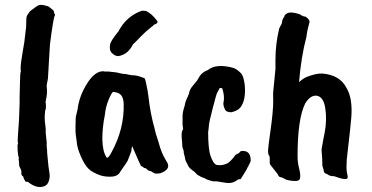

<svg xmlns="http://www.w3.org/2000/svg" viewBox="-20 -704 1496 773"><path d="M78 -535 85 -594 86 -625Q86 -638 91 -645L101 -659Q128 -680 136 -683Q144 -686 159.5 -682.5Q175 -679 178 -676L189 -667Q198 -662 198 -651Q203 -645 201 -642Q195 -635 181 -524L173 -388L168 -361Q168 -348 169 -346V-328Q167 -308 165 -303Q165 -298 163 -292Q165 -290 165 -276.5Q165 -263 162 -260Q160 -244 160 -229.5Q160 -215 162.5 -199.5Q165 -184 164 -169L168 -131V-116Q170 -98 170 -87L175 -35L179 -8Q182 9 176.5 25Q171 41 160 45Q129 58 92 28H84Q77 20 73 6Q65 2 66 -8Q67 -18 62 -26Q57 -34 57 -40Q57 -53 55 -63L56 -71Q53 -74 53 -80L51 -98V-106Q51 -114 50.5 -117Q50 -120 53 -127Q50 -131 52 -156Q58 -233 58 -262L59 -286V-315Q60 -339 60.5 -376Q61 -413 64 -416L63 -425Q63 -449 70.5 -490.5Q78 -532 78 -535Z M552 -661 568 -660Q591 -649 612 -621Q620 -611 599 -604Q598 -601 588 -594Q566 -577 546 -556Q526 -535 515 -525Q495 -484 456 -478Q443 -478 430.5 -490.5Q418 -503 424 -528Q429 -544 458 -579Q458 -582 474 -605Q505 -645 552 -661ZM478 -287Q477 -309 468 -320.5Q459 -332 435 -334Q428 -329 416.5 -300.5Q405 -272 402 -240Q392 -192 392 -144Q393 -95 408 -72Q410 -68 412 -69Q417 -69 428 -89Q481 -185 478 -287ZM509 -96 494 -57Q494 -55 465 -14Q456 5 431.5 7Q407 9 384 2Q353 -9 337 -24Q321 -39 305.5 -74.5Q290 -110 289 -133Q284 -166 284 -175V-199Q284 -235 287 -241Q288 -245 292 -262Q297 -304 316 -342Q353 -415 392 -417H397Q399 -416 403 -416H416Q451 -413 459 -410Q474 -406 485 -406L511 -401Q523 -402 542.5 -396Q562 -390 563.5 -387Q565 -384 569 -365Q573 -346 574.5 -337.5Q576 -329 577 -320Q585 -247 603 -184Q604 -181 605 -175Q606 -169 612 -151.5Q618 -134 621 -122Q624 -110 632 -90Q638 -75 650 -55Q672 -24 627 -7Q621 -5 606 -5Q603 -5 587 -15Q577 -15 568 -26L560 -28Q553 -35 548 -35Q546 -37 512 -116Q509 -105 509 -96Z M817 -422Q851 -450 922 -430Q939 -422 953 -406Q960 -395 964 -371Q968 -347 965.5 -321Q963 -295 951.5 -276.5Q940 -258 911 -252Q890 -252 885 -265Q876 -284 881 -298Q884 -319 875 -348Q873 -350 865 -350L853 -328Q851 -324 836.5 -268.5Q822 -213 821 -198.5Q820 -184 818 -172Q818 -103 828 -75.5Q838 -48 848 -42Q851 -39 865.5 -39Q880 -39 897 -47Q912 -58 925 -76Q925 -80 942 -88L950 -96Q987 -100 989 -64Q991 -54 983 -42Q978 -30 976 -29Q976 -25 949 17Q939 17 935 21Q916 36 889 32Q886 31 883 31Q880 31 852 26H838Q812 20 803 13Q791 10 775 0L761 -14Q758 -15 748.5 -23.5Q739 -32 737.5 -36.5Q736 -41 730.5 -50.5Q725 -60 725 -68L720 -88Q720 -100 717 -103Q717 -105 714 -114Q714 -125 712 -144Q709 -175 717 -183Q718 -183 715 -201V-237Q715 -253 724 -280Q725 -293 736 -315L741 -328Q743 -344 758 -361L773 -379L785 -399Q797 -415 817 -422Z M1376 -61 1375 -31Q1375 -14 1377.5 -5.5Q1380 3 1380 10Q1380 26 1324 5Q1322 6 1314 4.5Q1306 3 1303.5 1Q1301 -1 1297 -3Q1282 -7 1283 -20Q1282 -25 1279.5 -31Q1277 -37 1277.5 -48Q1278 -59 1276 -80.5Q1274 -102 1275 -105Q1283 -152 1287 -169Q1297 -221 1289.5 -269Q1282 -317 1252 -319Q1228 -319 1209 -288Q1178 -227 1178 -75Q1178 -50 1184 -27Q1190 -4 1188.5 11.5Q1187 27 1160.5 24.5Q1134 22 1126 16L1114 10Q1102 10 1099 -1Q1097 -5 1090 -13L1072 -36Q1065 -44 1066 -50V-68L1065 -75Q1058 -82 1059.5 -102Q1061 -122 1069 -178Q1080 -256 1080 -297Q1079 -335 1080 -335L1089 -426V-463Q1089 -527 1104 -589Q1109 -600 1111.5 -603.5Q1114 -607 1115 -612Q1116 -628 1126 -638L1124 -637Q1126 -644 1135 -650Q1152 -659 1188 -646Q1195 -641 1198 -640Q1204 -637 1210 -637Q1228 -625 1226 -615Q1226 -613 1218 -583Q1214 -561 1214 -557Q1192 -474 1184 -373Q1197 -386 1214 -394Q1253 -409 1276 -408Q1348 -403 1375 -350Q1401 -307 1394 -227Q1393 -209 1376 -61Z"/></svg>

Font: Caveat Brush
Style: Regular
Weight: 400
Designer: Pablo Impallari
Foundry: Creative Lab NY
Version: Version 1.096; ttfautohint (v1.3)